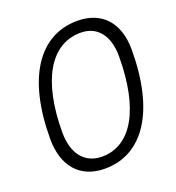

<svg xmlns="http://www.w3.org/2000/svg" viewBox="-130 -807 846 922"><g transform="rotate(-20 293.0 -346.5)"><path d="M250.5 9.8C448.7 9.8 565.9 -173.8 565.9 -484.4C565.9 -621.6 492.2 -703.1 367.2 -703.1C168.5 -703.1 51.3 -521.5 51.3 -214.4C51.3 -73.7 125 9.8 250.5 9.8ZM257.8 -49.3C168.9 -49.3 116.7 -114.3 116.7 -223.6C116.7 -487.8 208 -644 362.3 -644C447.3 -644 497.6 -581.1 497.6 -475.1C497.6 -207.5 408.2 -49.3 257.8 -49.3Z"/></g></svg>

Font: Cascadia Code NF Light
Style: Italic
Weight: 300
Italic angle: -10°
Monospace: yes
Designer: Aaron Bell
Foundry: Saja Typeworks
Version: Version 2404.023